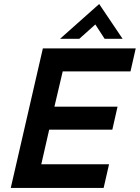

<svg xmlns="http://www.w3.org/2000/svg" viewBox="-20 -929 691 949"><path d="M276.9 -737.3 470.2 -909.2 585.9 -737.3H497.1L451.2 -808.1L372.1 -737.3ZM33.2 0 191.9 -689.9H650.9L625 -576.2H290L249 -401.9H561L535.2 -288.1H223.1L184.1 -117.2H519L492.2 0Z"/></svg>

Font: HK Grotesk Legacy
Style: Bold Italic
Weight: 700
Italic angle: -13°
Designer: Alfredo Marco Pradil
Foundry: Hanken Design Co.
Version: Version 2.022;PS 002.022;hotconv 1.0.88;makeotf.lib2.5.64775